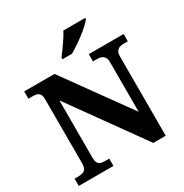

<svg xmlns="http://www.w3.org/2000/svg" viewBox="-207 -1094 1205 1256"><g transform="rotate(-30 395.5 -465.5)"><path d="M26 0V-55H54Q74 -55 88.5 -59.5Q103 -64 111 -77.5Q119 -91 119 -118V-600Q119 -626 111 -638.5Q103 -651 90 -655Q77 -659 59 -659H26V-714H255L608 -224V-600Q608 -624 599 -636.5Q590 -649 577.5 -654Q565 -659 549 -659H514V-714H777V-659H743Q726 -659 712.5 -653.5Q699 -648 691 -634.5Q683 -621 683 -596V0H589L196 -548V-118Q196 -91 203 -77.5Q210 -64 223 -59.5Q236 -55 256 -55H288V0ZM348 -784Q363.2 -803 381.9 -829Q400.5 -855 418.2 -882Q435.9 -909 447 -931H612V-921Q602 -908 580.7 -888Q559.5 -868 530.9 -846Q502.3 -824 473.3 -804.5Q444.2 -785 420 -771H348Z"/></g></svg>

Font: Noto Serif Hentaigana EL
Style: Regular
Weight: 400
Designer: Kazuhiro Yamada
Foundry: nipponia
Version: Version 1.000